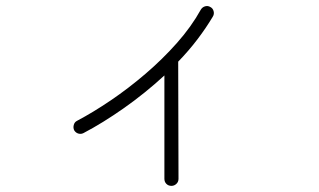

<svg xmlns="http://www.w3.org/2000/svg" viewBox="-20 -607 1040 626"><path d="M539 -1Q529 -1 522.5 -7.5Q516 -14 516 -24V-361Q453 -303 384 -254.5Q315 -206 252 -173Q244 -169 235.5 -171.5Q227 -174 222 -182Q218 -190 220.5 -199.5Q223 -209 231 -213Q284 -241 341.5 -280Q399 -319 454.5 -366.5Q510 -414 557 -467Q604 -520 635 -576Q640 -584 649 -586.5Q658 -589 666 -584Q674 -580 676.5 -570.5Q679 -561 674 -553Q652 -516 623.5 -478.5Q595 -441 561 -406L562 -24Q562 -14 555 -7.5Q548 -1 539 -1Z"/></svg>

Font: Kurewa Gothic CJK TC Regular
Style: Regular
Weight: 400
Designer: Max Yao
Foundry: Max-Everyday
Version: Version 1.071; ttfautohint (v1.8.3)